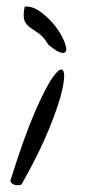

<svg xmlns="http://www.w3.org/2000/svg" viewBox="-20 -551 288 573"><path d="M10.7 -10.7Q50.8 -139.6 83.5 -215.3Q116.2 -291 138.2 -321.3Q160.2 -351.6 168 -340.8Q175.8 -330.1 166.5 -286.1Q157.2 -242.2 127.4 -168.5Q97.7 -94.7 43.9 0Q36.1 2.9 25.4 1Q14.6 -1 10.7 -10.7ZM124 -418Q110.4 -441.4 95.7 -451.2Q81.1 -460.9 69.8 -468.8Q58.6 -476.6 53.2 -489.3Q47.9 -502 53.7 -531.2Q75.2 -533.2 96.7 -518.6Q118.2 -503.9 136.2 -483.4Q154.3 -462.9 165.5 -440.9Q176.8 -418.9 177.7 -405.8Q178.7 -392.6 166 -393.1Q153.3 -393.6 124 -418Z"/></svg>

Font: Nothing You Could Do
Style: Regular
Weight: 400
Version: Version 1.005